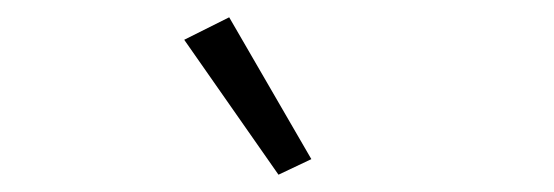

<svg xmlns="http://www.w3.org/2000/svg" viewBox="-20 -788 640 222"><path d="M193 -742 245 -768 340 -604 302 -586Z"/></svg>

Font: IBM Plex Sans Devanagari Light
Style: Regular
Weight: 300
Designer: Mike Abbink, Paul van der Laan, Pieter van Rosmalen, Erin McLaughlin
Foundry: Bold Monday
Version: Version 1.1